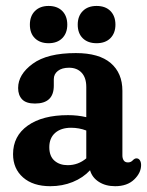

<svg xmlns="http://www.w3.org/2000/svg" viewBox="-20 -632 508 662"><path d="M25 -100.5Q25 -163 75.8 -199Q126.5 -235 214.5 -235Q248 -235 277.5 -228V-332Q277.5 -364 261.5 -381.2Q245.5 -398.5 218 -398.5Q193.5 -398.5 179.5 -387.5Q165.5 -376.5 165.5 -359V-336.5Q165.5 -275 100.5 -275Q70 -275 56.2 -289.5Q42.5 -304 42.5 -328.5Q42.5 -375.5 92.8 -412.2Q143 -449 241.5 -449Q321.5 -449 361.8 -414.5Q402 -380 402 -319V-96Q402 -86 406.5 -79Q411 -72 421.5 -72Q432 -72 439 -80.5Q445 -86 450.5 -86Q458 -86 462.2 -79.5Q466.5 -73 466.5 -63Q466.5 -36 442.5 -13Q418.5 10 377 10Q344 10 320.8 -5Q297.5 -20 290.5 -45Q266.5 -19 230.8 -4.5Q195 10 153.5 10Q94 10 59.5 -20.2Q25 -50.5 25 -100.5ZM150 -124.5Q150 -93.5 167.8 -78Q185.5 -62.5 213.5 -62.5Q249.5 -62.5 277.5 -86V-182Q252.5 -191.5 225 -191.5Q190.5 -191.5 170.2 -173.8Q150 -156 150 -124.5ZM147.5 -483Q118 -483 100.5 -500Q83 -517 83 -547Q83 -576.5 100.5 -594Q118 -611.5 147.5 -611.5Q177.5 -611.5 194.8 -594Q212 -576.5 212 -547Q212 -518 194.8 -500.5Q177.5 -483 147.5 -483ZM313 -483Q283 -483 265.5 -500Q248 -517 248 -547Q248 -576.5 265.5 -594Q283 -611.5 313 -611.5Q343.5 -611.5 360.8 -594Q378 -576.5 378 -547Q378 -518 360.8 -500.5Q343.5 -483 313 -483Z"/></svg>

Font: Fraunces 144pt SuperSoft SemiBold
Style: Regular
Weight: 600
Version: Version 1.000;[b76b70a41]